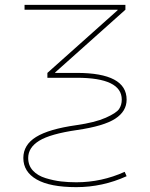

<svg xmlns="http://www.w3.org/2000/svg" viewBox="-20 -540 617 790"><path d="M296 -220H175V-240L464 -498V-500H81V-520H496V-500L207 -242V-240H296Q501 -240 501 -130Q501 -82 454 -51.5Q407 -21 297 -5Q187 11 141.5 39Q96 67 96 110Q96 141 115.5 162Q135 183 168 193Q201 203 231 206.5Q261 210 294 210Q398 210 493 167L501 185Q402 230 294 230Q186 230 131 198.5Q76 167 76 110Q76 56 128.5 23.5Q181 -9 294 -25Q371 -36 415 -55.5Q459 -75 470 -91.5Q481 -108 481 -130Q481 -220 296 -220Z"/></svg>

Font: M PLUS 1p Thin
Style: Regular
Weight: 250
Version: Version 1.062